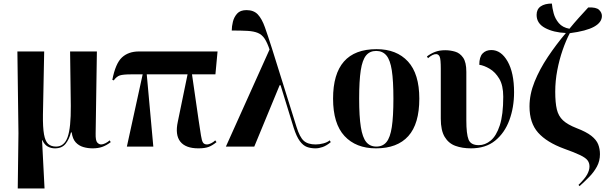

<svg xmlns="http://www.w3.org/2000/svg" viewBox="-20 -826 3412 1082"><path d="M80 236 84 -75 78 -536H229L222 -180Q221 -108 228 -69Q235 -30 251.5 -15Q268 0 296 0Q342 0 361 -53Q380 -106 379 -230L375 -536H526L519 -74Q518 -34 528 -23Q538 -12 550 -12Q560 -12 573.5 -18.5Q587 -25 598 -35L604 -25Q579 -6 555.5 2Q532 10 502 10Q474 10 449 2.5Q424 -5 406.5 -24Q389 -43 384 -80H380Q370 -41 349.5 -15.5Q329 10 290 10Q267 10 248.5 -0.5Q230 -11 219 -36H217L231 236Z M695 0 784 -407H721Q674 -407 655.5 -401Q637 -395 621 -373L613 -376Q631 -469 667.5 -502.5Q704 -536 763 -536H1206L1194 -407H1062L1099 -151Q1108 -93 1112.5 -63Q1117 -33 1124 -22.5Q1131 -12 1147 -12Q1156 -12 1169.5 -18.5Q1183 -25 1193 -35L1200 -25Q1177 -6 1155.5 2Q1134 10 1098 10Q1026 10 996 -28Q966 -66 982 -140L1037 -407H807L844 0Z M1253 0 1499 -547Q1486 -586 1471 -608.5Q1456 -631 1433 -640.5Q1410 -650 1374.5 -652Q1339 -654 1286 -654Q1286 -677 1292.5 -703.5Q1299 -730 1316.5 -749.5Q1334 -769 1369 -769Q1410 -769 1433 -744.5Q1456 -720 1473 -672Q1490 -624 1512 -555L1651 -111Q1669 -53 1692 -32.5Q1715 -12 1759 -12Q1780 -12 1802.5 -18Q1825 -24 1838 -35L1844 -25Q1820 -5 1798.5 2.5Q1777 10 1758 10Q1731 10 1709.5 2Q1688 -6 1669.5 -31Q1651 -56 1635 -106L1561 -346H1556L1413 0Z M2099 10Q1986 10 1921.5 -59.5Q1857 -129 1857 -270Q1857 -549 2102 -549Q2215 -549 2279 -479.5Q2343 -410 2343 -270Q2343 -128 2281 -59Q2219 10 2099 10ZM2101 0Q2137 0 2158 -25.5Q2179 -51 2188 -110Q2197 -169 2197 -270Q2197 -371 2188 -429.5Q2179 -488 2157.5 -513.5Q2136 -539 2100 -539Q2064 -539 2043 -513.5Q2022 -488 2013 -429.5Q2004 -371 2004 -270Q2004 -169 2013.5 -110Q2023 -51 2044 -25.5Q2065 0 2101 0Z M2634 10Q2585 10 2546.5 -4Q2508 -18 2486 -54.5Q2464 -91 2464 -157V-438Q2464 -492 2458 -506Q2452 -520 2439 -521Q2419 -522 2392 -498L2386 -508Q2407 -524 2431.5 -533.5Q2456 -543 2489 -543Q2517 -543 2544.5 -535Q2572 -527 2590 -501Q2608 -475 2608 -421V-148Q2608 -71 2620.5 -39.5Q2633 -8 2678 -8Q2714 -8 2745.5 -34Q2777 -60 2796.5 -119.5Q2816 -179 2816 -281Q2816 -345 2793.5 -382.5Q2771 -420 2739.5 -438.5Q2708 -457 2681 -461Q2681 -505 2699.5 -524.5Q2718 -544 2749 -544Q2804 -544 2840.5 -480Q2877 -416 2877 -306Q2877 -221 2850.5 -149Q2824 -77 2770.5 -33.5Q2717 10 2634 10Z M3246 223 3240 216Q3276 181 3289 157Q3302 133 3302 112Q3302 92 3291 77.5Q3280 63 3249 48Q3218 33 3159 12Q3061 -24 3012.5 -78.5Q2964 -133 2964 -226Q2964 -295 2992.5 -365.5Q3021 -436 3067.5 -505.5Q3114 -575 3169 -640Q3099 -643 3051.5 -668.5Q3004 -694 3004 -742Q3004 -774 3027 -790Q3050 -806 3090 -806Q3092 -782 3100 -751.5Q3108 -721 3129 -696Q3150 -671 3189 -664Q3215 -696 3242 -726Q3269 -756 3295 -784Q3340 -786 3356 -770.5Q3372 -755 3372 -736Q3372 -700 3328 -675.5Q3284 -651 3191 -639Q3169 -597 3150.5 -543.5Q3132 -490 3120.5 -430Q3109 -370 3109 -309Q3109 -247 3118 -209.5Q3127 -172 3152.5 -148Q3178 -124 3229 -104Q3284 -83 3312.5 -60.5Q3341 -38 3351 -12.5Q3361 13 3361 43Q3361 81 3344 112.5Q3327 144 3300.5 171Q3274 198 3246 223Z"/></svg>

Font: Noto Serif Display SemiCondensed
Style: Bold
Weight: 700
Width: 4
Designer: Monotype Design Team
Foundry: Monotype Imaging Inc.
Version: Version 2.009